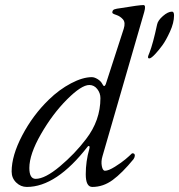

<svg xmlns="http://www.w3.org/2000/svg" viewBox="-20 -725 708 759"><path d="M571 -517Q585 -553 601 -628Q604 -644 624 -661.5Q644 -679 660 -679Q668 -679 668 -664Q668 -635 652 -600Q636 -565 622 -546Q608 -527 596 -514Q578 -494 570 -494Q565 -494 565 -500Q565 -503 571 -517ZM96 -61Q96 -18 121 -18Q158 -18 217 -67.5Q276 -117 320 -175Q377 -249 377 -337Q377 -357 364.5 -373Q352 -389 333 -389Q302 -389 245 -332Q188 -275 142 -195Q96 -115 96 -61ZM385 -107Q379 -87 382.5 -68.5Q386 -50 395 -50Q409 -50 434.5 -66Q460 -82 476 -95.5Q492 -109 501 -118Q502 -119 504 -119Q513 -119 513 -110Q513 -104 508 -96Q463 -41 425.5 -13.5Q388 14 345 14Q319 14 319 -36Q319 -87 333 -136Q336 -148 331 -148Q329 -148 327 -146Q203 14 86 14Q62 14 44 -3.5Q26 -21 26 -47Q26 -110 68 -190Q110 -270 173 -331Q214 -371 260.5 -395.5Q307 -420 343 -420Q353 -420 365.5 -412.5Q378 -405 384 -394Q392 -377 398 -392L469 -611Q477 -636 466 -648.5Q455 -661 439.5 -666Q424 -671 424 -675Q424 -685 432 -688Q440 -691 458 -693Q530 -705 547 -705Q558 -705 550 -677Z"/></svg>

Font: EB Garamond 12
Style: Italic
Weight: 400
Italic angle: -17°
Version: Version 0.016; ttfautohint (v1.8.4)